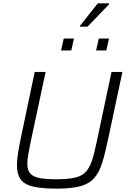

<svg xmlns="http://www.w3.org/2000/svg" viewBox="-20 -1117 759 1145"><path d="M318 8Q228 8 176.5 -4.5Q125 -17 103 -47.5Q81 -78 81 -131Q81 -162 87.5 -203.5Q94 -245 105 -298L187 -688H252L162 -267Q154 -226 148.5 -195Q143 -164 143 -140Q143 -104 159 -84Q175 -64 212 -56Q249 -48 314 -48Q383 -48 424.5 -57Q466 -66 489.5 -90Q513 -114 527.5 -157Q542 -200 556 -267L645 -688H710L627 -298Q608 -206 589.5 -146.5Q571 -87 540.5 -53.5Q510 -20 457 -6Q404 8 318 8ZM553 -816 569 -887H630L614 -816ZM344 -816 360 -887H421L405 -816ZM457 -958V-963L563 -1097H631V-1092L502 -958Z"/></svg>

Font: Saira Light
Style: Italic
Weight: 300
Italic angle: -12°
Designer: Hector Gatti with collaboration of the Omnibus-Type team
Foundry: Omnibus-Type
Version: Version 1.100; ttfautohint (v1.8.3)